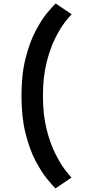

<svg xmlns="http://www.w3.org/2000/svg" viewBox="-20 -834 490 1082"><path d="M292.5 228Q276.5 212 245 173.8Q213.5 135.5 180.2 72.2Q147 9 124 -82Q101 -173 101 -294Q101 -415.5 124.2 -506.2Q147.5 -597 180.8 -660Q214 -723 245.5 -760.8Q277 -798.5 293.5 -814.5L384 -753.5Q372.5 -743 346.2 -709.5Q320 -676 291.2 -618.8Q262.5 -561.5 242.2 -480.5Q222 -399.5 222 -294Q222 -189 242 -108.2Q262 -27.5 290.5 29.5Q319 86.5 345 120.8Q371 155 383 166.5Z"/></svg>

Font: Trispace Condensed Medium
Style: Regular
Weight: 500
Width: 3
Designer: Tyler Finck
Foundry: Etcetera Type Company
Version: Version 1.210; ttfautohint (v1.8.3)